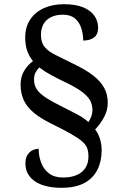

<svg xmlns="http://www.w3.org/2000/svg" viewBox="-20 -780 584 914"><path d="M272 114Q233 114 201.5 106.5Q170 99 147.5 84Q125 69 113 47.5Q101 26 101 -2Q101 -29 112 -44.5Q123 -60 137.5 -66Q152 -72 164 -72Q164 -37 176 -5.5Q188 26 213.5 45.5Q239 65 279 65Q320 65 347 52.5Q374 40 387.5 18Q401 -4 401 -35Q401 -57 395.5 -73.5Q390 -90 372 -106Q354 -122 319 -142Q284 -162 225 -191Q172 -217 139.5 -244.5Q107 -272 92.5 -304.5Q78 -337 78 -377Q78 -415 95 -443Q112 -471 137 -489Q119 -511 109.5 -538Q100 -565 100 -601Q100 -652 124 -687.5Q148 -723 189.5 -741.5Q231 -760 284 -760Q339 -760 375 -745.5Q411 -731 429 -705.5Q447 -680 447 -648Q447 -616 427.5 -601.5Q408 -587 376 -587Q376 -618 367 -646Q358 -674 337 -692Q316 -710 280 -710Q231 -710 203 -685Q175 -660 175 -613Q175 -578 192.5 -556.5Q210 -535 245 -518Q280 -501 330 -476Q387 -449 423 -421Q459 -393 476 -361.5Q493 -330 493 -291Q493 -254 474.5 -220.5Q456 -187 433 -164Q443 -151 449.5 -136Q456 -121 460 -103.5Q464 -86 464 -65Q464 -13 444 27.5Q424 68 382 91Q340 114 272 114ZM401 -199Q409 -211 414.5 -225.5Q420 -240 420 -256Q420 -279 410.5 -299Q401 -319 373.5 -340.5Q346 -362 292 -388Q256 -405 224.5 -422Q193 -439 167 -459Q157 -449 149.5 -435.5Q142 -422 142 -402Q142 -375 155 -355Q168 -335 199.5 -314.5Q231 -294 288 -266Q318 -251 347.5 -235.5Q377 -220 401 -199Z"/></svg>

Font: Noto Serif Georgian
Style: Regular
Weight: 400
Designer: Monotype Design Team, Akaki Razmadze
Foundry: Google LLC
Version: Version 2.002